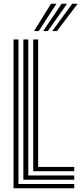

<svg xmlns="http://www.w3.org/2000/svg" viewBox="-20 -1012 438 1032"><path d="M52.8 0V-800H79.2V-23H379V0ZM105.5 -45.8V-800H132V-68.8H379V-45.8ZM158.5 -91.8V-800H185V-114.8H379V-91.8ZM163 -845 254.2 -992H283.5L188.2 -845ZM260.8 -845 368.2 -992H397.5L286 -845ZM212 -845 311.2 -992H340.5L237 -845Z"/></svg>

Font: Big Shoulders Inline Text Thin ExtraBold
Style: Regular
Weight: 800
Version: Version 2.002